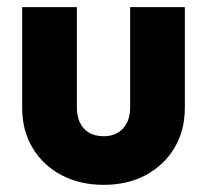

<svg xmlns="http://www.w3.org/2000/svg" viewBox="-20 -506 579 537"><path d="M270 11Q203 11 151.5 -16.5Q100 -44 71 -92.5Q42 -141 42 -204V-486H195V-206Q195 -181 203.5 -163Q212 -145 229 -135Q246 -125 270 -125Q304 -125 324 -146.5Q344 -168 344 -206V-486H497V-205Q497 -141 468 -92.5Q439 -44 388 -16.5Q337 11 270 11Z"/></svg>

Font: Outfit
Style: Bold
Weight: 700
Designer: Rodrigo Fuenzalida
Foundry: fragTYPE
Version: Version 1.100;gftools[0.9.27]